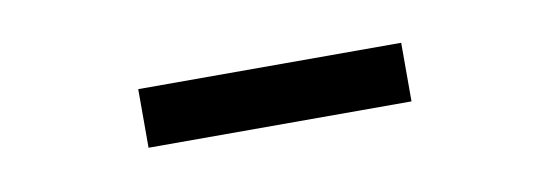

<svg xmlns="http://www.w3.org/2000/svg" viewBox="-25 -690 549 192"><g transform="rotate(-10 250.0 -594.0)"><path d="M116.5 -565V-624.5H383.5V-565Z"/></g></svg>

Font: Newsreader 24pt SemiBold
Style: Regular
Weight: 600
Designer: Hugues Gentile
Foundry: Production Type
Version: Version 1.003